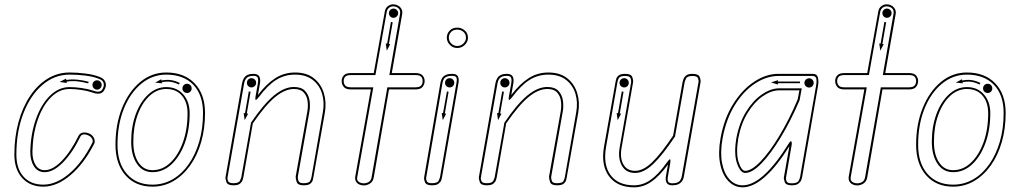

<svg xmlns="http://www.w3.org/2000/svg" viewBox="-20 -832 4570 862"><path d="M174.5 6Q115 6 79.8 -32.8Q44.5 -71.5 44.5 -138Q44.5 -216.5 63 -283.8Q81.5 -351 115 -401Q148.5 -451 193.8 -478.8Q239 -506.5 292.5 -506.5Q327 -506.5 364 -501.8Q401 -497 426 -487Q439.5 -482.5 446.8 -474Q454 -465.5 455.2 -454.8Q456.5 -444 451 -433Q443.5 -414.5 428 -412Q412.5 -409.5 393.5 -417Q373.5 -424 344.8 -428.2Q316 -432.5 292.5 -432.5Q246.5 -432.5 209.2 -395.5Q172 -358.5 149.8 -295Q127.5 -231.5 125.5 -152Q125 -115 139.5 -91.5Q154 -68 180.5 -68Q217 -68 257.8 -110.2Q298.5 -152.5 333 -223Q340 -235.5 354.2 -237Q368.5 -238.5 384 -231Q392.5 -226.5 398 -218.8Q403.5 -211 405 -202.5Q406.5 -194 403 -187Q358 -98 296.8 -46Q235.5 6 174.5 6ZM174.5 -3Q233 -3 291.8 -53.2Q350.5 -103.5 394.5 -191Q398.5 -198 394.2 -207.5Q390 -217 379.5 -222.5Q366.5 -229.5 356 -228.5Q345.5 -227.5 341 -219Q306 -147 263 -103Q220 -59 180.5 -59Q149 -59 132.2 -85.8Q115.5 -112.5 116 -152Q118 -232.5 141.5 -298Q165 -363.5 204.2 -402.2Q243.5 -441 292.5 -441Q316.5 -441 346.2 -436.8Q376 -432.5 397 -425.5Q414 -419 425.2 -420.8Q436.5 -422.5 442.5 -436.5Q447 -445.5 446.2 -453.8Q445.5 -462 439.8 -468.5Q434 -475 423 -478.5Q398.5 -488.5 362.5 -492.8Q326.5 -497 292.5 -497Q224 -497 170 -450.2Q116 -403.5 84.8 -322.5Q53.5 -241.5 53.5 -138Q53.5 -74.5 85.8 -38.8Q118 -3 174.5 -3ZM376 -457.5Q352 -464 327.8 -466.8Q303.5 -469.5 279 -465.5L280 -459.5L247.5 -464L276.5 -479L277.5 -473Q302 -477 328 -474.2Q354 -471.5 378 -465ZM416 -429.5Q407 -429.5 401 -435.8Q395 -442 395 -450.5Q395 -459 401 -465.2Q407 -471.5 416 -471.5Q424.5 -471.5 430.5 -465.2Q436.5 -459 436.5 -450.5Q436.5 -442 430.5 -435.8Q424.5 -429.5 416 -429.5Z M664.5 6Q588.5 6 543.5 -45Q498.5 -96 498.5 -182Q498.5 -274.5 528.2 -347.8Q558 -421 609.5 -463.8Q661 -506.5 726.5 -506.5Q807 -506.5 853.8 -457.8Q900.5 -409 900.5 -324.5Q900.5 -254 883 -193.8Q865.5 -133.5 833.5 -88.8Q801.5 -44 758.5 -19Q715.5 6 664.5 6ZM664.5 -3Q713.5 -3 755 -27Q796.5 -51 827 -94.5Q857.5 -138 874.5 -196.5Q891.5 -255 891.5 -324.5Q891.5 -406 847.8 -451.5Q804 -497 726.5 -497Q664 -497 614.2 -456Q564.5 -415 536 -343.8Q507.5 -272.5 507.5 -182Q507.5 -99 549.8 -51Q592 -3 664.5 -3ZM664.5 -59Q620 -59 594.5 -97Q569 -135 569 -195.5Q569 -264 589.5 -319.5Q610 -375 645.8 -408Q681.5 -441 726.5 -441Q774 -441 802.8 -408.2Q831.5 -375.5 831.5 -323.5Q831.5 -249.5 809.8 -189.8Q788 -130 750.2 -94.5Q712.5 -59 664.5 -59ZM664.5 -68Q709.5 -68 745 -101.8Q780.5 -135.5 801.2 -193.2Q822 -251 822 -323.5Q822 -373 796.5 -402.8Q771 -432.5 726.5 -432.5Q684.5 -432.5 651 -401.2Q617.5 -370 598 -316.2Q578.5 -262.5 578.5 -195.5Q578.5 -137.5 601.5 -102.8Q624.5 -68 664.5 -68ZM676.5 -461 704.5 -476.5 705 -470.5Q727 -475 746.5 -472.5Q766 -470 787 -459.5L783.5 -452.5Q762.5 -462.5 745 -464.8Q727.5 -467 706.5 -463L708.5 -458ZM820 -414.5Q811 -414.5 805 -420.5Q799 -426.5 799 -435Q799 -444 805 -450Q811 -456 820 -456Q828.5 -456 834.5 -450Q840.5 -444 840.5 -435Q840.5 -426.5 834.5 -420.5Q828.5 -414.5 820 -414.5Z M1028 0Q1001.5 0 996.5 -14.5Q991.5 -29 992.5 -37L1067 -459.5Q1069.5 -472.5 1075.5 -481.8Q1081.5 -491 1092 -495.8Q1102.5 -500.5 1117.5 -500.5Q1138 -500.5 1144.2 -488.5Q1150.5 -476.5 1147 -457.5L1138 -405.5Q1176.5 -456 1216.2 -481.2Q1256 -506.5 1304.5 -506.5Q1356.5 -506.5 1389 -480.8Q1421.5 -455 1434 -413.8Q1446.5 -372.5 1438.5 -326L1386.5 -33.5Q1386 -30 1383.8 -22Q1381.5 -14 1372.8 -7Q1364 0 1343 0Q1317 0 1312 -15Q1307 -30 1307.5 -39.5L1360 -332.5Q1364 -356 1360.8 -379Q1357.5 -402 1343.2 -417.2Q1329 -432.5 1299.5 -432.5Q1260 -432.5 1216.2 -397Q1172.5 -361.5 1115 -278L1072.5 -35.5Q1072 -32 1069.2 -23.5Q1066.5 -15 1057.5 -7.5Q1048.5 0 1028 0ZM1028 -9.5Q1052 -9.5 1057.2 -20.8Q1062.5 -32 1063.5 -37L1107 -281.5Q1165 -366.5 1211 -404Q1257 -441.5 1299.5 -441.5Q1333 -441.5 1349.5 -424Q1366 -406.5 1369.8 -380.8Q1373.5 -355 1369 -330.5L1317 -38Q1316.5 -30 1320 -19.8Q1323.5 -9.5 1343 -9.5Q1367.5 -9.5 1372.2 -19.5Q1377 -29.5 1378 -34.5L1429.5 -328Q1437.5 -372.5 1426 -411Q1414.5 -449.5 1384 -473.2Q1353.5 -497 1304.5 -497Q1257 -497 1218.8 -472.5Q1180.5 -448 1142 -396Q1122.5 -370.5 1127 -397.5L1138 -459Q1140.5 -476 1136.8 -483.8Q1133 -491.5 1117.5 -491.5Q1104.5 -491.5 1096 -487.8Q1087.5 -484 1082.8 -476.5Q1078 -469 1076 -457.5L1001.5 -35.5Q1000 -28 1004 -18.8Q1008 -9.5 1028 -9.5ZM1078.5 -292.5 1074 -324.5 1080 -324 1097 -421.5 1105 -420 1088 -322.5 1094 -321.5ZM1109 -439.5Q1100.5 -439.5 1094.5 -445.5Q1088.5 -451.5 1088.5 -460Q1088.5 -469 1094.5 -475Q1100.5 -481 1109 -481Q1117.5 -481 1123.8 -475Q1130 -469 1130 -460Q1130 -451.5 1123.8 -445.5Q1117.5 -439.5 1109 -439.5Z M1613 0.5Q1602 0.5 1592.5 -4Q1583 -8.5 1578 -17.5Q1573 -26.5 1575 -39.5L1645 -430.5H1555.5Q1532.5 -430.5 1523.2 -442Q1514 -453.5 1514 -468.5Q1514 -482.5 1523.2 -493.2Q1532.5 -504 1555.5 -504H1658L1707.5 -779.5Q1710 -795.5 1721 -804Q1732 -812.5 1745 -812.5Q1756.5 -812.5 1766.5 -807.2Q1776.5 -802 1782.2 -792Q1788 -782 1785.5 -768L1739 -504H1845Q1868 -504 1877.2 -493.2Q1886.5 -482.5 1886.5 -468.5Q1886.5 -453.5 1877.2 -442Q1868 -430.5 1845 -430.5H1726.5L1658 -35.5Q1654.5 -16.5 1641 -8Q1627.5 0.5 1613 0.5ZM1613 -9Q1625.5 -9 1635.8 -15.2Q1646 -21.5 1648.5 -37L1719 -440H1845Q1864 -440 1870.8 -448Q1877.5 -456 1877.5 -468.5Q1877.5 -480 1870.8 -487.5Q1864 -495 1845 -495H1728L1776 -769.5Q1779 -786 1769 -794.8Q1759 -803.5 1745 -803.5Q1735 -803.5 1726.8 -797Q1718.5 -790.5 1716 -777.5L1665.5 -495H1555.5Q1537 -495 1530 -487.5Q1523 -480 1523 -468.5Q1523 -456 1530 -448Q1537 -440 1555.5 -440H1656L1584 -37.5Q1581 -23 1590.2 -16Q1599.5 -9 1613 -9ZM1716.5 -604.5 1712 -637 1718 -636 1735 -733.5 1743 -732 1726 -634.5 1732 -633.5ZM1746.5 -752Q1738 -752 1732 -758.2Q1726 -764.5 1726 -773Q1726 -781.5 1732 -787.5Q1738 -793.5 1746.5 -793.5Q1755 -793.5 1761.2 -787.5Q1767.5 -781.5 1767.5 -773Q1767.5 -764.5 1761.2 -758.2Q1755 -752 1746.5 -752Z M1919 0Q1893.5 0 1888 -14Q1882.5 -28 1884.5 -37.5L1957.5 -461Q1960 -474.5 1966.2 -483.2Q1972.5 -492 1983.2 -496.2Q1994 -500.5 2009.5 -500.5Q2030 -500.5 2035.8 -489.2Q2041.5 -478 2038.5 -459.5L1964.5 -35.5Q1964 -32 1961.2 -23.5Q1958.5 -15 1949.2 -7.5Q1940 0 1919 0ZM1919 -9.5Q1944 -9.5 1949.2 -20.8Q1954.5 -32 1955.5 -37L2029.5 -460.5Q2032.5 -478 2028.5 -484.8Q2024.5 -491.5 2009.5 -491.5Q1996 -491.5 1987.2 -488.5Q1978.5 -485.5 1973.5 -478.5Q1968.5 -471.5 1966.5 -459.5L1893.5 -35Q1892 -28 1895.8 -18.8Q1899.5 -9.5 1919 -9.5ZM1968 -292.5 1963 -324.5 1969 -324 1986.5 -421.5 1994 -420 1977 -322.5 1983 -321.5ZM1999 -439.5Q1990 -439.5 1984 -445.5Q1978 -451.5 1978 -460Q1978 -469 1984 -475Q1990 -481 1999 -481Q2007.5 -481 2013.5 -475Q2019.5 -469 2019.5 -460Q2019.5 -451.5 2013.5 -445.5Q2007.5 -439.5 1999 -439.5ZM2033 -616.5Q2013.5 -616.5 1999.8 -630.5Q1986 -644.5 1986 -663Q1986 -681 1998.8 -694.5Q2011.5 -708 2033 -708Q2051.5 -708 2066.2 -695.5Q2081 -683 2081 -663Q2081 -644.5 2066.8 -630.5Q2052.5 -616.5 2033 -616.5ZM2033 -625.5Q2049 -625.5 2060.5 -636.8Q2072 -648 2072 -663Q2072 -679 2060.5 -689Q2049 -699 2033 -699Q2015 -699 2005 -688.2Q1995 -677.5 1995 -663Q1995 -648 2006 -636.8Q2017 -625.5 2033 -625.5Z M2165.5 0Q2139 0 2134 -14.5Q2129 -29 2130 -37L2204.5 -459.5Q2207 -472.5 2213 -481.8Q2219 -491 2229.5 -495.8Q2240 -500.5 2255 -500.5Q2275.5 -500.5 2281.8 -488.5Q2288 -476.5 2284.5 -457.5L2275.5 -405.5Q2314 -456 2353.8 -481.2Q2393.5 -506.5 2442 -506.5Q2494 -506.5 2526.5 -480.8Q2559 -455 2571.5 -413.8Q2584 -372.5 2576 -326L2524 -33.5Q2523.5 -30 2521.2 -22Q2519 -14 2510.2 -7Q2501.5 0 2480.5 0Q2454.5 0 2449.5 -15Q2444.5 -30 2445 -39.5L2497.5 -332.5Q2501.5 -356 2498.2 -379Q2495 -402 2480.8 -417.2Q2466.5 -432.5 2437 -432.5Q2397.5 -432.5 2353.8 -397Q2310 -361.5 2252.5 -278L2210 -35.5Q2209.5 -32 2206.8 -23.5Q2204 -15 2195 -7.5Q2186 0 2165.5 0ZM2165.5 -9.5Q2189.5 -9.5 2194.8 -20.8Q2200 -32 2201 -37L2244.5 -281.5Q2302.5 -366.5 2348.5 -404Q2394.5 -441.5 2437 -441.5Q2470.5 -441.5 2487 -424Q2503.5 -406.5 2507.2 -380.8Q2511 -355 2506.5 -330.5L2454.5 -38Q2454 -30 2457.5 -19.8Q2461 -9.5 2480.5 -9.5Q2505 -9.5 2509.8 -19.5Q2514.5 -29.5 2515.5 -34.5L2567 -328Q2575 -372.5 2563.5 -411Q2552 -449.5 2521.5 -473.2Q2491 -497 2442 -497Q2394.5 -497 2356.2 -472.5Q2318 -448 2279.5 -396Q2260 -370.5 2264.5 -397.5L2275.5 -459Q2278 -476 2274.2 -483.8Q2270.5 -491.5 2255 -491.5Q2242 -491.5 2233.5 -487.8Q2225 -484 2220.2 -476.5Q2215.5 -469 2213.5 -457.5L2139 -35.5Q2137.5 -28 2141.5 -18.8Q2145.5 -9.5 2165.5 -9.5ZM2216 -292.5 2211.5 -324.5 2217.5 -324 2234.5 -421.5 2242.5 -420 2225.5 -322.5 2231.5 -321.5ZM2246.5 -439.5Q2238 -439.5 2232 -445.5Q2226 -451.5 2226 -460Q2226 -469 2232 -475Q2238 -481 2246.5 -481Q2255 -481 2261.2 -475Q2267.5 -469 2267.5 -460Q2267.5 -451.5 2261.2 -445.5Q2255 -439.5 2246.5 -439.5Z M2826.5 9Q2751 9 2714 -41Q2677 -91 2692 -174.5L2744 -467Q2745 -470.5 2747 -478.5Q2749 -486.5 2758 -493.5Q2767 -500.5 2787.5 -500.5Q2813.5 -500.5 2818.8 -485.5Q2824 -470.5 2822 -461L2770.5 -168Q2762.5 -122.5 2778.8 -93.8Q2795 -65 2831.5 -65Q2867.5 -65 2907.5 -103.2Q2947.5 -141.5 3002 -223L3044.5 -463.5Q3045.5 -467 3048.2 -476Q3051 -485 3060.2 -492.8Q3069.5 -500.5 3089 -500.5Q3116 -500.5 3121.5 -486Q3127 -471.5 3125 -462L3050.5 -41Q3048.5 -27.5 3042 -18.5Q3035.5 -9.5 3024.8 -4.8Q3014 0 2998.5 0Q2978.5 0 2972.5 -12Q2966.5 -24 2970 -43L2979 -93.5Q2940.5 -41 2904.2 -16Q2868 9 2826.5 9ZM2826.5 0Q2866 0 2901 -24.5Q2936 -49 2974 -102.5Q2985.5 -118.5 2988.5 -116.8Q2991.5 -115 2989 -99L2979 -41.5Q2975.5 -24.5 2979.8 -16.8Q2984 -9 2998.5 -9Q3012 -9 3020.8 -12.5Q3029.5 -16 3034.5 -23.5Q3039.5 -31 3041.5 -43L3116 -463.5Q3117.5 -472 3113.5 -481.5Q3109.5 -491 3089 -491Q3065.5 -491 3060 -479.2Q3054.5 -467.5 3053.5 -462L3010.5 -219Q2955.5 -136.5 2913 -96Q2870.5 -55.5 2831.5 -55.5Q2790.5 -55.5 2772 -88.2Q2753.5 -121 2762 -169.5L2813.5 -462.5Q2814.5 -471 2810.8 -481Q2807 -491 2787.5 -491Q2763 -491 2758.2 -481Q2753.5 -471 2752.5 -465.5L2701 -172.5Q2687 -92.5 2721 -46.2Q2755 0 2826.5 0ZM2753 -292.5 2748.5 -324.5 2754.5 -324 2771.5 -421.5 2779.5 -420 2762.5 -322.5 2768.5 -321.5ZM2782.5 -439.5Q2773.5 -439.5 2767.5 -445.5Q2761.5 -451.5 2761.5 -460Q2761.5 -469 2767.5 -475Q2773.5 -481 2782.5 -481Q2791 -481 2797 -475Q2803 -469 2803 -460Q2803 -451.5 2797 -445.5Q2791 -439.5 2782.5 -439.5Z M3314 9Q3277.5 9 3250.8 -18.2Q3224 -45.5 3213.5 -95.2Q3203 -145 3215 -212Q3231 -300.5 3271.8 -365.2Q3312.5 -430 3366 -465.2Q3419.5 -500.5 3474.5 -500.5H3628Q3648.5 -500.5 3652.2 -483.8Q3656 -467 3652.5 -446.5L3581 -35.5Q3580.5 -32 3577.2 -23.5Q3574 -15 3564.5 -7.5Q3555 0 3534.5 0Q3508.5 0 3503.2 -14.5Q3498 -29 3499.5 -37L3524 -175.5Q3467 -84.5 3414 -37.8Q3361 9 3314 9ZM3314 0Q3359 0 3410.8 -46.8Q3462.5 -93.5 3520 -186Q3530 -202 3533 -196.8Q3536 -191.5 3534.5 -183L3509 -35Q3507.5 -28 3511.2 -18.5Q3515 -9 3534.5 -9Q3559.5 -9 3565.5 -20.5Q3571.5 -32 3572 -37L3644 -448Q3647.5 -467 3644.8 -479Q3642 -491 3628 -491H3474.5Q3421.5 -491 3369.8 -457Q3318 -423 3279 -360.2Q3240 -297.5 3224 -210.5Q3212.5 -146 3222 -98.8Q3231.5 -51.5 3256 -25.8Q3280.5 0 3314 0ZM3325.5 -55.5Q3304 -55.5 3289 -98.2Q3274 -141 3286 -212Q3299 -281 3330 -331Q3361 -381 3401 -408.2Q3441 -435.5 3479 -435.5H3579.5L3570 -382.5Q3530.5 -290 3485.5 -215.8Q3440.5 -141.5 3398.8 -98.5Q3357 -55.5 3325.5 -55.5ZM3325.5 -65Q3354 -65 3394.2 -106.8Q3434.5 -148.5 3478.2 -220.8Q3522 -293 3561 -385L3569 -426.5H3479Q3443 -426.5 3405 -400.5Q3367 -374.5 3337 -326Q3307 -277.5 3294.5 -210.5Q3283.5 -142.5 3296.2 -103.8Q3309 -65 3325.5 -65ZM3472.5 -452.5 3441.5 -462 3472.5 -472V-466H3571.5V-458.5H3472.5ZM3612.5 -439Q3604 -439 3597.8 -445Q3591.5 -451 3591.5 -459.5Q3591.5 -468.5 3597.8 -474.5Q3604 -480.5 3612.5 -480.5Q3621 -480.5 3627 -474.5Q3633 -468.5 3633 -459.5Q3633 -451 3627 -445Q3621 -439 3612.5 -439Z M3828.5 0.5Q3817.5 0.5 3808 -4Q3798.5 -8.5 3793.5 -17.5Q3788.5 -26.5 3790.5 -39.5L3860.5 -430.5H3771Q3748 -430.5 3738.8 -442Q3729.5 -453.5 3729.5 -468.5Q3729.5 -482.5 3738.8 -493.2Q3748 -504 3771 -504H3873.5L3923 -779.5Q3925.5 -795.5 3936.5 -804Q3947.5 -812.5 3960.5 -812.5Q3972 -812.5 3982 -807.2Q3992 -802 3997.8 -792Q4003.5 -782 4001 -768L3954.5 -504H4060.5Q4083.5 -504 4092.8 -493.2Q4102 -482.5 4102 -468.5Q4102 -453.5 4092.8 -442Q4083.5 -430.5 4060.5 -430.5H3942L3873.5 -35.5Q3870 -16.5 3856.5 -8Q3843 0.5 3828.5 0.5ZM3828.5 -9Q3841 -9 3851.2 -15.2Q3861.5 -21.5 3864 -37L3934.5 -440H4060.5Q4079.5 -440 4086.2 -448Q4093 -456 4093 -468.5Q4093 -480 4086.2 -487.5Q4079.5 -495 4060.5 -495H3943.5L3991.5 -769.5Q3994.5 -786 3984.5 -794.8Q3974.5 -803.5 3960.5 -803.5Q3950.5 -803.5 3942.2 -797Q3934 -790.5 3931.5 -777.5L3881 -495H3771Q3752.5 -495 3745.5 -487.5Q3738.5 -480 3738.5 -468.5Q3738.5 -456 3745.5 -448Q3752.5 -440 3771 -440H3871.5L3799.5 -37.5Q3796.5 -23 3805.8 -16Q3815 -9 3828.5 -9ZM3932 -604.5 3927.5 -637 3933.5 -636 3950.5 -733.5 3958.5 -732 3941.5 -634.5 3947.5 -633.5ZM3962 -752Q3953.5 -752 3947.5 -758.2Q3941.5 -764.5 3941.5 -773Q3941.5 -781.5 3947.5 -787.5Q3953.5 -793.5 3962 -793.5Q3970.5 -793.5 3976.8 -787.5Q3983 -781.5 3983 -773Q3983 -764.5 3976.8 -758.2Q3970.5 -752 3962 -752Z M4259 6Q4183 6 4138 -45Q4093 -96 4093 -182Q4093 -274.5 4122.8 -347.8Q4152.5 -421 4204 -463.8Q4255.5 -506.5 4321 -506.5Q4401.5 -506.5 4448.2 -457.8Q4495 -409 4495 -324.5Q4495 -254 4477.5 -193.8Q4460 -133.5 4428 -88.8Q4396 -44 4353 -19Q4310 6 4259 6ZM4259 -3Q4308 -3 4349.5 -27Q4391 -51 4421.5 -94.5Q4452 -138 4469 -196.5Q4486 -255 4486 -324.5Q4486 -406 4442.2 -451.5Q4398.5 -497 4321 -497Q4258.5 -497 4208.8 -456Q4159 -415 4130.5 -343.8Q4102 -272.5 4102 -182Q4102 -99 4144.2 -51Q4186.5 -3 4259 -3ZM4259 -59Q4214.5 -59 4189 -97Q4163.5 -135 4163.5 -195.5Q4163.5 -264 4184 -319.5Q4204.5 -375 4240.2 -408Q4276 -441 4321 -441Q4368.5 -441 4397.2 -408.2Q4426 -375.5 4426 -323.5Q4426 -249.5 4404.2 -189.8Q4382.5 -130 4344.8 -94.5Q4307 -59 4259 -59ZM4259 -68Q4304 -68 4339.5 -101.8Q4375 -135.5 4395.8 -193.2Q4416.5 -251 4416.5 -323.5Q4416.5 -373 4391 -402.8Q4365.5 -432.5 4321 -432.5Q4279 -432.5 4245.5 -401.2Q4212 -370 4192.5 -316.2Q4173 -262.5 4173 -195.5Q4173 -137.5 4196 -102.8Q4219 -68 4259 -68ZM4271 -461 4299 -476.5 4299.5 -470.5Q4321.5 -475 4341 -472.5Q4360.5 -470 4381.5 -459.5L4378 -452.5Q4357 -462.5 4339.5 -464.8Q4322 -467 4301 -463L4303 -458ZM4414.5 -414.5Q4405.5 -414.5 4399.5 -420.5Q4393.5 -426.5 4393.5 -435Q4393.5 -444 4399.5 -450Q4405.5 -456 4414.5 -456Q4423 -456 4429 -450Q4435 -444 4435 -435Q4435 -426.5 4429 -420.5Q4423 -414.5 4414.5 -414.5Z"/></svg>

Font: Edu AU VIC WA NT Arrows
Style: Regular
Weight: 400
Designer: Tina and Corey Anderson, Eben Sorkin, Mirko Velimirovic
Foundry: Google for Education
Version: Version 1.001